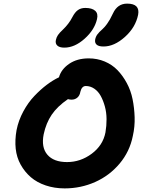

<svg xmlns="http://www.w3.org/2000/svg" viewBox="-20 -1066 788 1065"><path d="M554.2 -808.1Q526.9 -808.1 515.9 -818.4Q504.9 -828.6 507.8 -846.2Q510.7 -862.3 520 -875Q529.3 -887.7 548.8 -904.8Q562.5 -917.5 573.5 -933.1Q584.5 -948.7 589.4 -957.8Q594.2 -966.8 606.9 -992.2Q631.8 -1045.9 685.1 -1045.9Q757.8 -1045.9 746.1 -983.9Q731.9 -914.1 672.9 -861.1Q613.8 -808.1 554.2 -808.1ZM336.9 -801.8Q310.1 -801.8 297.9 -813.2Q285.6 -824.7 290 -844.2Q293 -858.9 301.5 -871.6Q310.1 -884.3 328.1 -900.9Q362.3 -933.6 380.9 -970.2Q395.5 -998.5 412.4 -1010.3Q429.2 -1022 453.1 -1022Q490.2 -1022 507.8 -1006.3Q525.4 -990.7 518.1 -960Q504.4 -900.4 449.2 -851.1Q394 -801.8 336.9 -801.8ZM338.9 -21Q282.2 -21 233.6 -37.4Q185.1 -53.7 151.1 -83Q117.2 -112.3 94.7 -152.6Q72.3 -192.9 67.1 -241.2Q62 -289.6 71.8 -344.2Q82.5 -398.4 109.4 -448Q136.2 -497.6 170.7 -533.7Q205.1 -569.8 239.5 -595.7Q273.9 -621.6 307.1 -637.2Q319.3 -681.6 363.5 -711.9Q407.7 -742.2 472.2 -742.2Q519.5 -742.2 560.8 -724.9Q602.1 -707.5 631.6 -677Q661.1 -646.5 683.3 -605.2Q705.6 -564 715.3 -516.1Q725.1 -468.3 726.8 -416Q728.5 -363.8 716.8 -312Q699.7 -225.6 643.6 -158.7Q587.4 -91.8 507.8 -56.4Q428.2 -21 338.9 -21ZM222.2 -320.8Q208 -248.5 242.9 -207.8Q277.8 -167 352.1 -167Q426.3 -167 488.5 -213.1Q550.8 -259.3 564.9 -331.1Q571.3 -368.7 571 -405.3Q570.8 -441.9 561.8 -475.1Q552.7 -508.3 538.8 -533.7Q524.9 -559.1 503.2 -574Q481.4 -588.9 456.1 -588.9Q433.6 -588.9 425.8 -557.1Q422.4 -536.1 409.2 -524.7Q396 -513.2 377 -513.2Q367.2 -513.2 356.9 -516.1Q298.3 -476.1 266.8 -429.7Q235.4 -383.3 222.2 -320.8Z"/></svg>

Font: Shantell Sans Bouncy
Style: Bold Italic
Weight: 700
Italic angle: -11.31°
Designer: Stephen Nixon, Anya Danilova, Shantell Martin
Foundry: Arrow Type
Version: Version 1.006;[9816181b4]